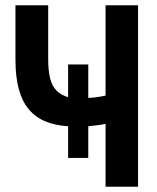

<svg xmlns="http://www.w3.org/2000/svg" viewBox="-20 -713 600 733"><path d="M383 0V-240Q369 -237 352 -235Q335 -233 317 -231V-110H240V-231Q191 -234 153.5 -249.5Q116 -265 90.5 -295Q65 -325 52 -372Q39 -419 39 -485V-693H164V-487Q164 -443 171.5 -413.5Q179 -384 196 -367Q213 -350 240 -342V-467H317V-339Q334 -340 352 -342.5Q370 -345 383 -348V-693H507V0Z"/></svg>

Font: Ubuntu Sans Mono SemiBold
Style: Regular
Weight: 600
Monospace: yes
Designer: Dalton Maag Ltd
Foundry: Dalton Maag Ltd
Version: Version 1.006